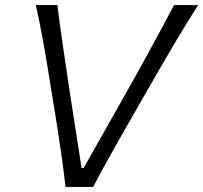

<svg xmlns="http://www.w3.org/2000/svg" viewBox="-20 -733 797 753"><path d="M237 0Q231 -53.5 222.5 -114.5Q214 -175.5 206 -226.5L170 -449Q161 -505.5 148 -577.2Q135 -649 120.5 -713H205Q215 -633.5 228 -544.8Q241 -456 253 -376L300 -74H308L479.5 -377.5Q524.5 -457 572.2 -544.8Q620 -632.5 662.5 -713H757Q716.5 -649.5 674.2 -578.8Q632 -508 598.5 -449.5L470.5 -226.5Q442 -176.5 407.8 -115.5Q373.5 -54.5 345.5 0Z"/></svg>

Font: Commissioner Flair Light
Style: Italic
Weight: 300
Italic angle: -12°
Designer: Kostas Bartsokas
Foundry: Kostas Bartsokas
Version: Version 1.000; ttfautohint (v1.8.3)